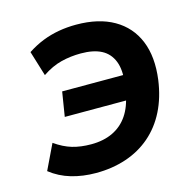

<svg xmlns="http://www.w3.org/2000/svg" viewBox="-106 -823 943 940"><g transform="rotate(-15 365.5 -352.5)"><path d="M268 11Q201 11 143 -6Q85 -23 38 -60L99 -187Q143 -156 185.5 -143.5Q228 -131 281 -131Q344 -131 391 -153.5Q438 -176 467.5 -219.5Q497 -263 508 -327L545 -294H190L210 -418H564L516 -375Q525 -444 507.5 -488Q490 -532 450 -553Q410 -574 346 -574Q294 -574 246 -562Q198 -550 149 -517L110 -644Q150 -670 189.5 -685.5Q229 -701 271.5 -708.5Q314 -716 360 -716Q474 -716 550.5 -672Q627 -628 660.5 -546.5Q694 -465 679 -351Q667 -264 633 -196.5Q599 -129 545 -82.5Q491 -36 420.5 -12.5Q350 11 268 11Z"/></g></svg>

Font: Nunito Sans 7pt ExtraBold
Style: Italic
Weight: 800
Italic angle: -9°
Designer: Vernon Adams
Foundry: Vernon Adams
Version: Version 3.101;gftools[0.9.27]